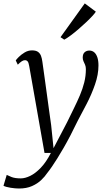

<svg xmlns="http://www.w3.org/2000/svg" viewBox="-70 -860 630 1128"><path d="M101.5 -472.5Q98 -493 92 -499.8Q86 -506.5 77.5 -506.5Q67.5 -506.5 57.8 -500Q48 -493.5 34.5 -480L22.5 -505Q26.5 -511.5 40.5 -525.5Q54.5 -539.5 74.8 -551.8Q95 -564 118 -564Q140.5 -564 152.8 -555.5Q165 -547 170.8 -532Q176.5 -517 179 -497Q185.5 -450.5 192 -404Q198.5 -357.5 204.8 -311Q211 -264.5 217.5 -218Q224 -171.5 230.5 -125L244.5 10.5L324 -141.5Q344.5 -184 364 -223.2Q383.5 -262.5 399.5 -300.2Q415.5 -338 425 -375.8Q434.5 -413.5 434.5 -453.5Q434.5 -468.5 429.8 -479.5Q425 -490.5 420.5 -500.2Q416 -510 416 -521.5Q416 -543 427.2 -553Q438.5 -563 454.5 -563Q471.5 -563 483.5 -552.8Q495.5 -542.5 502 -523Q508.5 -503.5 508.5 -475.5Q508.5 -422 488.2 -363.8Q468 -305.5 439.5 -250.5Q411 -195.5 386.5 -150Q364.5 -104.5 343.8 -64.5Q323 -24.5 303.5 9.2Q284 43 266.8 70.5Q249.5 98 234.8 119.5Q220 141 207.5 156.5Q194 177 172 198Q150 219 118 233.2Q86 247.5 41.5 247.5Q20 247.5 -7.2 243.2Q-34.5 239 -49.5 231.5L-30.5 167.5Q-22.5 172 -2.2 180Q18 188 52 188Q77.5 188 107.8 173.2Q138 158.5 169.5 125.8Q201 93 229 38.5H191.5ZM285.5 -641.5 428 -840 493 -791.5Q487.5 -782 472.2 -765.5Q457 -749 436 -729.2Q415 -709.5 392 -689.5Q369 -669.5 347 -653Q325 -636.5 307.5 -627Z"/></svg>

Font: Merriweather 24pt Light
Style: Italic
Weight: 300
Italic angle: -7.8°
Version: Version 2.101